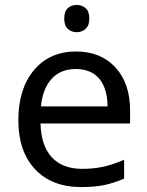

<svg xmlns="http://www.w3.org/2000/svg" viewBox="-20 -757 604 787"><path d="M291 -474.1Q228 -474.1 191.4 -433.6Q154.8 -393.1 147.9 -320.8H420.9Q419.9 -396 386.2 -435.1Q352.5 -474.1 291 -474.1ZM313 9.8Q192.4 9.8 123.8 -63.2Q55.2 -136.2 55.2 -264.2Q55.2 -393.1 119.1 -469.5Q183.1 -545.9 292 -545.9Q393.1 -545.9 453.1 -480.7Q513.2 -415.5 513.2 -304.2V-251H146Q148.4 -159.7 192.4 -112.3Q236.3 -64.9 316.9 -64.9Q359.9 -64.9 398.4 -72.5Q437 -80.1 488.8 -102.1V-24.9Q444.3 -5.9 405.3 2Q366.2 9.8 313 9.8ZM243.2 -681.2Q243.2 -710.4 258.1 -723.6Q272.9 -736.8 294.9 -736.8Q315.4 -736.8 330.8 -723.6Q346.2 -710.4 346.2 -681.2Q346.2 -652.3 330.8 -638.7Q315.4 -625 294.9 -625Q272.9 -625 258.1 -638.7Q243.2 -652.3 243.2 -681.2Z"/></svg>

Font: NotoSans
Style: Regular
Weight: 400
Designer: Monotype Design team
Foundry: Monotype Imaging Inc.
Version: Version 1.04; ttfautohint (v1.4.1)